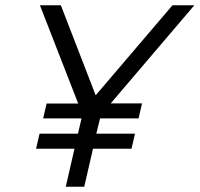

<svg xmlns="http://www.w3.org/2000/svg" viewBox="-20 -710 759 730"><path d="M230 0 263.2 -144.5H117.2L130.4 -201.7H276.4L290 -259.8H144L157.2 -316.4H277.3L131.8 -689.9H211.4L343.8 -347.7L635.7 -689.9H718.8L400.9 -316.9H520L506.8 -259.8H360.4L346.2 -201.7H493.2L480 -144.5H333.5L300.3 0Z"/></svg>

Font: HK Grotesk Italic
Style: Regular
Weight: 400
Italic angle: -13°
Designer: Alfredo Marco Pradil and Stefan Peev
Foundry: Hanken Design Co.
Version: Version 1.000;PS 001.000;hotconv 1.0.88;makeotf.lib2.5.64775